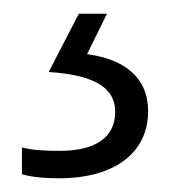

<svg xmlns="http://www.w3.org/2000/svg" viewBox="-20 -20 249 280"><path d="M196 142C196 92 160 66 107 59L136 0H95L51 85C112 89 148 105 148 143C148 182 117 200 67 200C45 200 27 199 12 195V234C25 238 43 240 66 240C147 240 196 203 196 142Z"/></svg>

Font: Noto Sans Gurmukhi Light
Style: Regular
Weight: 300
Designer: Jelle Bosma - Monotype Design Team
Foundry: Monotype Imaging Inc.
Version: Version 2.004